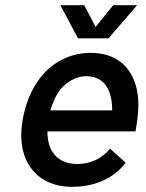

<svg xmlns="http://www.w3.org/2000/svg" viewBox="-20 -719 564 741"><path d="M399 -571 509 -699H417L349 -615L305 -699H213L281 -571ZM279 -86C234 -86 201 -103 181 -135C169 -155 163 -181 163 -212H503C510 -252 514 -284 514 -315C514 -336 512 -356 507 -378C487 -464 425 -515 330 -515C245 -515 171 -473 124 -403C96 -362 77 -312 67 -254C64 -234 62 -216 62 -198C62 -151 73 -111 93 -80C125 -29 182 2 258 2C345 2 419 -30 465 -91L405 -145C372 -106 330 -87 279 -86ZM313 -425C357 -425 389 -402 403 -361C410 -341 413 -319 413 -293H174C183 -320 193 -345 205 -363C231 -401 272 -425 313 -425Z"/></svg>

Font: Arthouse Owned Medium
Style: Italic
Weight: 500
Italic angle: -10°
Designer: Jeremy Tribby
Foundry: Tribby Type
Version: Version 1.000;PS 001.000;hotconv 1.0.88;makeotf.lib2.5.64775